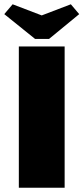

<svg xmlns="http://www.w3.org/2000/svg" viewBox="-38 -877 390 897"><path d="M50 -660H264V0H50ZM126 -695 -18 -811 21 -857 157 -805 293 -857 332 -811 191 -695Z"/></svg>

Font: Sansita ExtraBold
Style: Regular
Weight: 800
Designer: Pablo Cosgaya
Foundry: Omnibus-Type
Version: Version 1.006